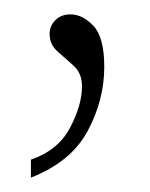

<svg xmlns="http://www.w3.org/2000/svg" viewBox="-20 -93 208 267"><path d="M23 154V129Q61 116 77.5 84.5Q94 53 94 27Q94 9 82.5 -1.5Q71 -12 60 -21.5Q49 -31 49 -46Q49 -57 57 -65Q65 -73 78 -73Q95 -73 110 -57Q125 -41 125 0Q125 46 102 89Q79 132 23 154Z"/></svg>

Font: Noto Serif Tamil Condensed Thin
Style: Regular
Weight: 100
Width: 3
Designer: Indian Type Foundry, Tom Grace, and the Monotype Design Team
Foundry: Monotype Imaging Inc.
Version: Version 2.004; ttfautohint (v1.8.4.7-5d5b)